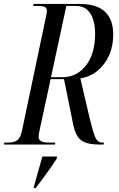

<svg xmlns="http://www.w3.org/2000/svg" viewBox="-47 -734 603 975"><path d="M-27 0 -25 -10H-3Q23 -10 40 -21.5Q57 -33 65 -72L185 -642Q191 -669 191 -678Q191 -695 179 -699.5Q167 -704 145 -704H121L124 -714H358Q528 -714 528 -558Q528 -500 507 -453Q486 -406 448.5 -375Q411 -344 361 -336L409 -131Q423 -73 435 -41.5Q447 -10 472 -10H481L479 0H461Q421 0 394 -7.5Q367 -15 350.5 -36.5Q334 -58 325 -100L278 -332H210L155 -77Q149 -50 149 -39Q149 -10 199 -10H234L232 0ZM271 -342Q343 -342 389.5 -401.5Q436 -461 436 -564Q436 -602 426.5 -633.5Q417 -665 395.5 -684.5Q374 -704 336 -704H290L212 -342ZM125 214Q136 175 147 136Q158 97 168 61H243L241 71Q229 91 209.5 118.5Q190 146 170 173.5Q150 201 134 221H124Z"/></svg>

Font: Noto Serif Display ExtraCondensed
Style: Italic
Weight: 400
Width: 2
Italic angle: -12°
Designer: Monotype Design Team
Foundry: Monotype Imaging Inc.
Version: Version 2.009